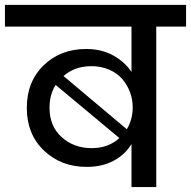

<svg xmlns="http://www.w3.org/2000/svg" viewBox="-44 -760 776 780"><path d="M490.2 0V-174.8Q464.8 -132.3 418 -107.2Q371.1 -82 308.1 -82Q204.1 -82 134.5 -148.4Q64.9 -214.8 64.9 -321.8Q64.9 -428.2 133.3 -494.6Q201.7 -561 306.2 -561Q367.7 -561 414.8 -535.4Q461.9 -509.8 490.2 -467.8V-651.9H-23.9V-740.2H711.9V-651.9H590.8V0ZM327.1 -491.2Q259.8 -491.2 213.9 -451.2L471.2 -234.9Q495.1 -274.9 495.1 -324.2Q495.1 -356 484.1 -385.5Q473.1 -415 452.9 -438.7Q432.6 -462.4 399.9 -476.8Q367.2 -491.2 327.1 -491.2ZM328.1 -158.2Q396.5 -158.2 440.9 -199.2L182.1 -415Q157.2 -376.5 157.2 -321.8Q157.2 -247.1 206.8 -202.6Q256.3 -158.2 328.1 -158.2Z"/></svg>

Font: SVN-Poppins Medium
Style: Regular
Weight: 500
Designer: Ninad Kale (Devanagari), Jonny Pinhorn (Latin)
Foundry: Indian Type Foundry
Version: Version 3.002 2017